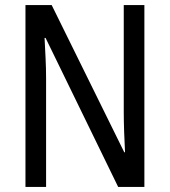

<svg xmlns="http://www.w3.org/2000/svg" viewBox="-20 -734 666 754"><path d="M547 0H444L159 -585H155Q157 -546 159 -505Q161 -464 161 -426V0H80V-714H183L468 -136H471Q469 -174 467.5 -216.5Q466 -259 466 -294V-714H547Z"/></svg>

Font: Noto Sans Myanmar Condensed
Style: Regular
Weight: 400
Width: 3
Designer: Monotype Design Team
Foundry: Monotype Imaging Inc.
Version: Version 2.107; ttfautohint (v1.8.4.7-5d5b)